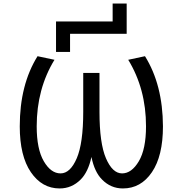

<svg xmlns="http://www.w3.org/2000/svg" viewBox="-20 -1064 1040 1096"><path d="M623 -941.4V-1043.9H703.1V-871.1H379.9V-767.6H299.8V-941.4ZM502 -168Q483.4 -82 440.4 -39.1Q389.6 11.7 320.3 11.7Q219.7 11.7 156.2 -81.1Q92.8 -173.8 92.8 -342.8Q92.8 -580.1 194.3 -743.2L291 -722.7Q189.5 -556.6 189.5 -342.8Q189.5 -212.9 230 -143.6Q270.5 -74.2 325.7 -74.2Q380.9 -74.2 418 -160.2Q455.1 -246.1 455.1 -425.8V-647.5H547.9V-425.8Q547.9 -246.1 585 -160.2Q622.1 -74.2 676.8 -74.2Q731.4 -74.2 772.5 -143.6Q813.5 -212.9 813.5 -342.8Q813.5 -556.6 711.9 -722.7L807.6 -743.2Q909.2 -580.1 910.2 -342.8Q910.2 -173.8 847.2 -81.1Q784.2 11.7 681.6 11.7Q612.3 11.7 562.5 -39.1Q519.5 -82 502 -168Z"/></svg>

Font: Gen Shin Gothic Monospace Regular
Style: Regular
Weight: 400
Designer: [Source Han Sans]
Ryoko NISHIZUKA  (kana & ideographs); Paul D. Hunt (Latin, Greek & Cyrillic); Wenlong ZHANG  (bopomofo
Version: Version 1.002.20150607